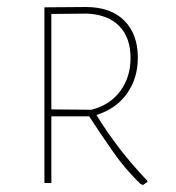

<svg xmlns="http://www.w3.org/2000/svg" viewBox="-20 -527 506 553"><path d="M127.9 0H107.9V-505.9L227.1 -506.8Q298.8 -506.8 337.9 -467.8Q377 -428.7 377 -360.8Q377 -302.7 346.7 -258.8Q315.9 -214.4 257.8 -195.8Q286.6 -148.4 325.2 -98.1Q359.9 -53.2 403.8 -6.8L404.8 -2.9Q399.9 0 397.9 1.5L392.1 5.9L384.8 2.9Q340.3 -40 305.7 -89.8Q267.6 -144.5 236.8 -191.9H127.9ZM127.9 -211.9 243.2 -210.9Q297.4 -224.6 327.1 -265.6Q356 -305.2 356 -359.9Q356 -418 324.2 -451.2Q292 -484.9 231 -487.8L127.9 -486.8Z"/></svg>

Font: Datalegreya
Style: Thin
Weight: 250
Designer: Figs Lab
Foundry: Figs Lab
Version: Version 1.002;PS 001.002;hotconv 1.0.70;makeotf.lib2.5.58329